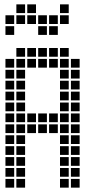

<svg xmlns="http://www.w3.org/2000/svg" viewBox="-20 -865 440 880"><path d="M5 -595V-555H45V-595ZM5 -545V-505H45V-545ZM5 -495V-455H45V-495ZM5 -445V-405H45V-445ZM5 -395V-355H45V-395ZM5 -345V-305H45V-345ZM5 -295V-255H45V-295ZM5 -245V-205H45V-245ZM5 -195V-155H45V-195ZM5 -145V-105H45V-145ZM5 -95V-55H45V-95ZM5 -45V-5H45V-45ZM55 -645V-605H95V-645ZM55 -595V-555H95V-595ZM55 -545V-505H95V-545ZM55 -495V-455H95V-495ZM55 -445V-405H95V-445ZM55 -395V-355H95V-395ZM55 -345V-305H95V-345ZM55 -295V-255H95V-295ZM55 -245V-205H95V-245ZM55 -195V-155H95V-195ZM55 -145V-105H95V-145ZM55 -95V-55H95V-95ZM55 -45V-5H95V-45ZM105 -645V-605H145V-645ZM155 -645V-605H195V-645ZM205 -645V-605H245V-645ZM255 -645V-605H295V-645ZM255 -595V-555H295V-595ZM255 -545V-505H295V-545ZM255 -495V-455H295V-495ZM255 -445V-405H295V-445ZM255 -395V-355H295V-395ZM255 -345V-305H295V-345ZM255 -295V-255H295V-295ZM255 -245V-205H295V-245ZM255 -195V-155H295V-195ZM255 -145V-105H295V-145ZM255 -95V-55H295V-95ZM255 -45V-5H295V-45ZM305 -45V-5H345V-45ZM305 -95V-55H345V-95ZM305 -145V-105H345V-145ZM305 -195V-155H345V-195ZM305 -245V-205H345V-245ZM305 -295V-255H345V-295ZM305 -345V-305H345V-345ZM305 -395V-355H345V-395ZM305 -445V-405H345V-445ZM305 -495V-455H345V-495ZM305 -545V-505H345V-545ZM305 -595V-555H345V-595ZM105 -295V-255H145V-295ZM155 -295V-255H195V-295ZM205 -295V-255H245V-295ZM205 -345V-305H245V-345ZM155 -345V-305H195V-345ZM105 -345V-305H145V-345ZM105 -595V-555H145V-595ZM155 -595V-555H195V-595ZM205 -595V-555H245V-595ZM5 -745V-705H45V-745ZM5 -795V-755H45V-795ZM55 -845V-805H95V-845ZM55 -795V-755H95V-795ZM105 -795V-755H145V-795ZM105 -845V-805H145V-845ZM155 -795V-755H195V-795ZM155 -745V-705H195V-745ZM205 -745V-705H245V-745ZM205 -795V-755H245V-795ZM255 -845V-805H295V-845ZM255 -795V-755H295V-795Z"/></svg>

Font: Nose Transport 13 Square
Style: Regular
Weight: 400
Designer: Nico Rohrbach
Foundry: Nose
Version: Version 1.400;Glyphs 3.2.3 (3260)